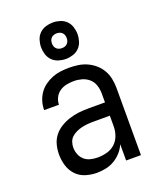

<svg xmlns="http://www.w3.org/2000/svg" viewBox="-143 -854 786 950"><g transform="rotate(-20 250.0 -379.0)"><path d="M202 8Q172 8 143 -1Q114 -10 93.5 -32Q73 -54 64.5 -83Q56 -112 56 -141Q56 -167 62.5 -192Q69 -217 84.5 -237Q100 -257 122 -270.5Q144 -284 168.5 -292Q193 -300 218 -303Q243 -306 269 -306H358V-355Q358 -376 351 -397Q344 -418 328 -432Q312 -446 291 -452Q270 -458 249 -458Q229 -458 209.5 -454Q190 -450 174 -439Q158 -428 149 -410Q140 -392 140 -373Q140 -373 140 -373Q140 -373 140 -373Q140 -373 140 -373Q140 -373 140 -373Q140 -373 140 -373Q140 -373 140 -373H62Q62 -373 62 -373Q62 -373 62 -373Q62 -396 68.5 -418Q75 -440 88 -459Q101 -478 119.5 -491.5Q138 -505 159 -513.5Q180 -522 203 -525Q226 -528 249 -528Q273 -528 297 -524.5Q321 -521 343 -511Q365 -501 383.5 -485Q402 -469 414 -448Q426 -427 431 -403Q436 -379 436 -355V0H358V-86Q349 -64 332.5 -45.5Q316 -27 295 -14.5Q274 -2 250 3Q226 8 202 8ZM232 -62Q256 -62 280.5 -68.5Q305 -75 323 -91.5Q341 -108 349.5 -131.5Q358 -155 358 -180V-236H269Q254 -236 238.5 -234.5Q223 -233 208.5 -229.5Q194 -226 180 -219.5Q166 -213 155 -203Q144 -193 139 -178.5Q134 -164 134 -149Q134 -131 141 -113Q148 -95 162 -83Q176 -71 194.5 -66.5Q213 -62 232 -62ZM250 -574Q231 -574 212 -580Q193 -586 179.5 -599.5Q166 -613 160 -632Q154 -651 154 -670Q154 -689 160 -708Q166 -727 179.5 -740.5Q193 -754 212 -760Q231 -766 250 -766Q269 -766 288 -760Q307 -754 320.5 -740.5Q334 -727 340 -708Q346 -689 346 -670Q346 -651 340 -632Q334 -613 320.5 -599.5Q307 -586 288 -580Q269 -574 250 -574ZM250 -631Q258 -631 265.5 -633.5Q273 -636 278.5 -641.5Q284 -647 286.5 -654.5Q289 -662 289 -670Q289 -678 286.5 -685.5Q284 -693 278.5 -698.5Q273 -704 265.5 -706.5Q258 -709 250 -709Q242 -709 234.5 -706.5Q227 -704 221.5 -698.5Q216 -693 213.5 -685.5Q211 -678 211 -670Q211 -662 213.5 -654.5Q216 -647 221.5 -641.5Q227 -636 234.5 -633.5Q242 -631 250 -631Z"/></g></svg>

Font: Iosevka Julsh Curly
Style: Regular
Weight: 400
Designer: Belleve Invis
Foundry: Belleve Invis
Version: Version 15.0.2; ttfautohint (v1.8.4)